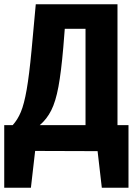

<svg xmlns="http://www.w3.org/2000/svg" viewBox="-30 -713 650 907"><path d="M577 -122V174H451L431 1L136 0L116 174H-10V-122H30Q53 -147 68.5 -184Q84 -221 96 -289.5Q108 -358 119 -475L139 -693H525V-122ZM374 -577H276L269 -489Q259 -373 246 -303Q233 -233 212 -191.5Q191 -150 158 -122H374Z"/></svg>

Font: Fira Mono
Style: Bold
Weight: 700
Monospace: yes
Designer: Carrois Corporate & Edenspiekermann AG
Foundry: Carrois Corporate GbR & Edenspiekermann AG
Version: Version 3.206